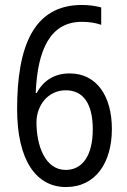

<svg xmlns="http://www.w3.org/2000/svg" viewBox="-20 -744 512 774"><path d="M49 -304C49 -99 125 10 246 10C366 10 431 -89 431 -224C431 -355 371 -448 261 -448C198 -448 154 -418 128 -369H124C131 -546 184 -656 310 -656C338 -656 365 -652 388 -644V-714C367 -720 338 -724 310 -724C112 -724 49 -551 49 -304ZM245 -59C162 -59 127 -157 127 -251C127 -316 171 -380 245 -380C317 -380 354 -324 354 -223C354 -115 311 -59 245 -59Z"/></svg>

Font: Noto Sans Sinhala Condensed
Style: Regular
Weight: 400
Width: 3
Designer: Jelle Bosma - Monotype Design Team
Foundry: Monotype Imaging Inc.
Version: Version 2.006